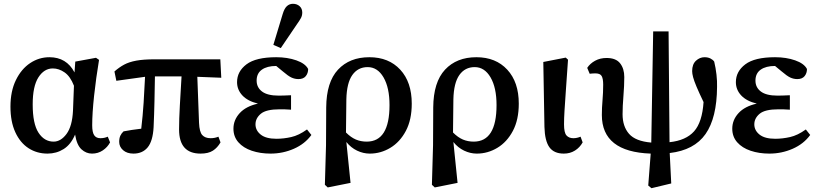

<svg xmlns="http://www.w3.org/2000/svg" viewBox="-20 -794 4305 1010"><path d="M152 -245Q152 -143 182.5 -96Q213 -49 262 -49Q300 -49 330 -89.5Q360 -130 364 -212L369 -343Q350 -392 320 -413Q290 -434 258 -434Q212 -434 182 -387Q152 -340 152 -245ZM230 14Q174 14 130 -14.5Q86 -43 60.5 -98.5Q35 -154 35 -233Q35 -314 63.5 -372.5Q92 -431 138.5 -462Q185 -493 240 -493Q330 -493 372 -413L376 -470L485 -490L501 -479Q485 -383 475 -290.5Q465 -198 465 -135Q465 -98 475.5 -82.5Q486 -67 508 -67Q529 -67 547 -75L559 -45Q546 -20 521 -3Q496 14 464 14Q433 14 408.5 -8.5Q384 -31 375 -86Q353 -34 315 -10Q277 14 230 14Z M592 -369 582 -418Q607 -440 633 -454Q659 -468 697 -475Q735 -482 794 -482H1139L1144 -385L1018 -390L1027 -148Q1029 -100 1044 -83.5Q1059 -67 1088 -67Q1110 -67 1129 -75L1140 -45Q1124 -17 1100 -1.5Q1076 14 1035 14Q922 14 922 -113Q922 -167 926 -237.5Q930 -308 935 -392H795Q794 -327 792.5 -258.5Q791 -190 788 -125Q784 -52 757 -19Q730 14 682 14Q648 14 627.5 -4Q607 -22 607 -48Q607 -67 613 -80Q619 -93 630 -103Q649 -107 673.5 -110.5Q698 -114 723 -117Q731 -184 735.5 -253.5Q740 -323 743 -390Z M1403 14Q1349 14 1304.5 -1Q1260 -16 1234 -45.5Q1208 -75 1208 -117Q1208 -163 1241 -199Q1274 -235 1337 -249Q1283 -262 1255 -292Q1227 -322 1227 -362Q1227 -418 1276.5 -455.5Q1326 -493 1433 -493Q1492 -493 1539 -476.5Q1586 -460 1601 -431Q1601 -409 1588.5 -393.5Q1576 -378 1550 -378Q1531 -378 1513.5 -386Q1496 -394 1467 -419L1433 -447Q1385 -447 1357.5 -427.5Q1330 -408 1330 -370Q1330 -334 1358.5 -312.5Q1387 -291 1446 -291Q1461 -291 1474.5 -291.5Q1488 -292 1511 -293V-217Q1486 -219 1474 -219Q1462 -219 1451 -219Q1380 -219 1352 -195.5Q1324 -172 1324 -140Q1324 -108 1351.5 -86Q1379 -64 1434 -64Q1472 -64 1512 -73Q1552 -82 1595 -113L1618 -84Q1584 -37 1526 -11.5Q1468 14 1403 14ZM1418 -558 1467 -720Q1476 -750 1489.5 -762Q1503 -774 1521 -774Q1542 -774 1556 -761.5Q1570 -749 1570 -728Q1570 -712 1563 -699Q1556 -686 1541 -665L1457 -541Z M1802 -272 1800 -97Q1826 -71 1852 -60Q1878 -49 1909 -49Q2029 -49 2029 -241Q2029 -333 1997.5 -387Q1966 -441 1914 -441Q1863 -441 1833.5 -399.5Q1804 -358 1802 -272ZM1689 178 1695 -30 1696 -229Q1697 -362 1758 -427.5Q1819 -493 1923 -493Q2025 -493 2085.5 -427.5Q2146 -362 2146 -249Q2146 -164 2115 -105.5Q2084 -47 2033.5 -16.5Q1983 14 1925 14Q1891 14 1858.5 -1.5Q1826 -17 1802 -47L1824 168L1704 192Z M2365 -272 2363 -97Q2389 -71 2415 -60Q2441 -49 2472 -49Q2592 -49 2592 -241Q2592 -333 2560.5 -387Q2529 -441 2477 -441Q2426 -441 2396.5 -399.5Q2367 -358 2365 -272ZM2252 178 2258 -30 2259 -229Q2260 -362 2321 -427.5Q2382 -493 2486 -493Q2588 -493 2648.5 -427.5Q2709 -362 2709 -249Q2709 -164 2678 -105.5Q2647 -47 2596.5 -16.5Q2546 14 2488 14Q2454 14 2421.5 -1.5Q2389 -17 2365 -47L2387 168L2267 192Z M2946 14Q2894 14 2870 -19.5Q2846 -53 2844 -126L2838 -468L2956 -491L2968 -480Q2961 -379 2956.5 -315Q2952 -251 2949.5 -211Q2947 -171 2947 -140Q2947 -96 2960 -81.5Q2973 -67 2996 -67Q3015 -67 3034 -75L3045 -45Q3030 -18 3004.5 -2Q2979 14 2946 14Z M3407 196 3390 182 3403 14Q3146 5 3146 -189Q3146 -227 3149.5 -267Q3153 -307 3153 -349Q3153 -380 3145 -394Q3137 -408 3112 -408Q3105 -408 3097 -407.5Q3089 -407 3082 -406L3069 -437Q3084 -460 3110.5 -474.5Q3137 -489 3171 -489Q3220 -489 3242 -461Q3264 -433 3264 -389Q3264 -344 3259.5 -289Q3255 -234 3255 -193Q3255 -129 3289 -90Q3323 -51 3406 -44L3416 -629H3497L3502 -46Q3588 -55 3631 -103Q3674 -151 3681 -257Q3657 -307 3644 -338Q3631 -369 3626 -388Q3621 -407 3621 -420Q3621 -456 3641 -474.5Q3661 -493 3686 -493Q3704 -493 3717 -486.5Q3730 -480 3737 -470Q3745 -437 3749 -401.5Q3753 -366 3752 -337Q3751 -174 3691.5 -89Q3632 -4 3503 11L3511 171Z M4027 14Q3973 14 3928.5 -1Q3884 -16 3858 -45.5Q3832 -75 3832 -117Q3832 -163 3865 -199Q3898 -235 3961 -249Q3907 -262 3879 -292Q3851 -322 3851 -362Q3851 -418 3900.5 -455.5Q3950 -493 4057 -493Q4116 -493 4163 -476.5Q4210 -460 4225 -431Q4225 -409 4212.5 -393.5Q4200 -378 4174 -378Q4155 -378 4137.5 -386Q4120 -394 4091 -419L4057 -447Q4009 -447 3981.5 -427.5Q3954 -408 3954 -370Q3954 -334 3982.5 -312.5Q4011 -291 4070 -291Q4085 -291 4098.5 -291.5Q4112 -292 4135 -293V-217Q4110 -219 4098 -219Q4086 -219 4075 -219Q4004 -219 3976 -195.5Q3948 -172 3948 -140Q3948 -108 3975.5 -86Q4003 -64 4058 -64Q4096 -64 4136 -73Q4176 -82 4219 -113L4242 -84Q4208 -37 4150 -11.5Q4092 14 4027 14Z"/></svg>

Font: Source Serif 4 Semibold
Style: Regular
Weight: 600
Designer: Frank Grießhammer
Foundry: Adobe
Version: Version 4.005;hotconv 1.1.0;makeotfexe 2.6.0